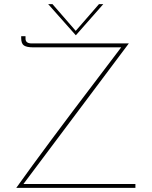

<svg xmlns="http://www.w3.org/2000/svg" viewBox="-20 -913 737 933"><path d="M638 -19V0H59Q203 -202 462 -542L569 -683H140Q110 -683 96.5 -692Q83 -701 83 -728V-737H104V-725Q104 -702 134 -702H606L94 -19ZM482 -893 349 -742H348L214 -893H235L348 -763L461 -893Z"/></svg>

Font: Josefin Sans Thin
Style: Regular
Weight: 250
Designer: Santiago Orozco
Foundry: Typemade
Version: Version 2.000